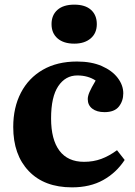

<svg xmlns="http://www.w3.org/2000/svg" viewBox="-20 -793 580 827"><path d="M290 14Q171 14 104 -56Q37 -126 37 -246Q37 -330 70 -393.5Q103 -457 164.5 -492.5Q226 -528 312 -528Q374 -528 418.5 -508.5Q463 -489 487 -457.5Q511 -426 511 -391Q511 -358 492 -334Q473 -310 430 -310Q397 -310 377.5 -325Q358 -340 358 -366Q358 -379 365.5 -396.5Q373 -414 392 -446Q359 -468 313 -468Q262 -468 231 -422Q200 -376 200 -283Q200 -192 236 -144Q272 -96 342 -96Q382 -96 416 -108.5Q450 -121 484 -146L517 -104Q481 -49 424.5 -17.5Q368 14 290 14ZM300 -605Q254 -605 228 -627.5Q202 -650 202 -689Q202 -728 227.5 -750.5Q253 -773 300 -773Q347 -773 372 -750.5Q397 -728 397 -689Q397 -650 370.5 -627.5Q344 -605 300 -605Z"/></svg>

Font: Literata 36pt
Style: Bold
Weight: 700
Designer: Latin by Veronika Burian and Jose Scaglione. Greek by Irene Vlachou. Cyrillic by Vera Evstafieva.
Foundry: TypeTogether
Version: Version 3.002